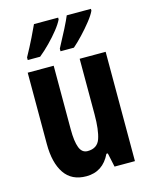

<svg xmlns="http://www.w3.org/2000/svg" viewBox="-116 -842 734 928"><g transform="rotate(-15 250.5 -378.0)"><path d="M445 -547V0H343L328 -70H321Q283 10 200 10Q127 10 91 -43Q55 -96 55 -190V-547H185V-229Q185 -168 197 -137Q209 -106 237 -106Q286 -106 300.5 -148.5Q315 -191 315 -269V-547ZM430 -757Q421 -737 398.5 -708.5Q376 -680 350 -652.5Q324 -625 302 -606H235V-619Q260 -665 280.5 -705.5Q301 -746 309 -766H430ZM266 -757Q256 -736 234.5 -709Q213 -682 186.5 -655Q160 -628 133 -606H71V-619Q97 -666 116.5 -706Q136 -746 145 -766H266Z"/></g></svg>

Font: Noto Sans Thai ExtCond
Style: Bold
Weight: 700
Width: 2
Designer: Monotype Design Team
Foundry: Monotype Imaging Inc.
Version: Version 2.002; ttfautohint (v1.8.4.7-5d5b)